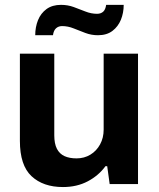

<svg xmlns="http://www.w3.org/2000/svg" viewBox="-20 -743 641 775"><path d="M234.2 12Q154.3 12 107.3 -31.8Q60.3 -75.6 60.3 -174.3V-526.4H199.1V-196.7Q199.1 -163 209.7 -142.4Q220.4 -121.9 240.4 -112.8Q260.5 -103.7 288.8 -103.7Q320 -103.7 344.8 -118.7Q369.6 -133.7 384 -160.2Q398.4 -186.6 398.4 -219.6V-526.4H537.1V0H422.7L412.7 -72.2H405.7Q378.2 -34.4 334.4 -11.2Q290.5 12 234.2 12ZM122.2 -600.8Q122.2 -633.7 133.4 -661.6Q144.7 -689.5 167.9 -706.5Q191.2 -723.4 226.2 -723.4Q253.5 -723.4 277.5 -714.6Q301.5 -705.8 324.7 -696.6Q347.9 -687.3 371.8 -687.3Q386.9 -687.3 396.4 -695.7Q405.8 -704.1 408.5 -723.4H479.3Q479.3 -691.3 468.1 -663.5Q456.8 -635.7 433.9 -618.3Q411 -600.8 375.3 -600.8Q348.8 -600.8 324.4 -610Q300 -619.2 277.2 -628.4Q254.3 -637.7 230.5 -637.7Q216.2 -637.7 206.3 -628.9Q196.4 -620.1 193.8 -600.8Z"/></svg>

Font: Archivo Variable SemiBold
Style: Regular
Weight: 600
Designer: Hector Gatti
Foundry: Omnibus-Type
Version: Version 2.001